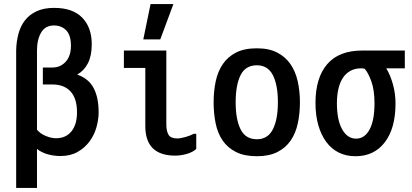

<svg xmlns="http://www.w3.org/2000/svg" viewBox="-20 -776 2040 950"><path d="M60 -528Q61 -571 71.5 -609.5Q82 -648 104 -676Q126 -704 161.5 -720.5Q197 -737 248 -737Q340 -737 387 -688.5Q434 -640 434 -557Q434 -500 415 -463Q396 -426 362 -407Q419 -387 443.5 -340Q468 -293 468 -221Q468 -184 457 -145.5Q446 -107 422.5 -75.5Q399 -44 363.5 -24Q328 -4 279 -4Q247 -4 216.5 -12.5Q186 -21 163 -39V154H60ZM361 -220Q361 -289 329 -323.5Q297 -358 240 -358H192V-442H240Q279 -442 305 -470.5Q331 -499 331 -550Q331 -602 307.5 -626Q284 -650 247 -650Q204 -650 183.5 -615Q163 -580 163 -526V-134Q180 -114 207 -103Q234 -92 257 -92Q306 -92 333.5 -126Q361 -160 361 -220Z M951 -114V-39Q934 -23 904.5 -14.5Q875 -6 847 -6Q699 -6 699 -152V-440H593V-526H803V-160Q803 -127 814 -109Q825 -91 857 -91Q873 -91 897.5 -98Q922 -105 939 -114ZM725 -756H838L773 -581H689Z M1251 -3Q1189 -3 1147.5 -24Q1106 -45 1081.5 -81Q1057 -117 1047 -165.5Q1037 -214 1037 -270Q1037 -326 1047.5 -374.5Q1058 -423 1082.5 -459Q1107 -495 1148 -516Q1189 -537 1251 -537Q1311 -537 1351.5 -516Q1392 -495 1417 -459Q1442 -423 1453 -374Q1464 -325 1464 -270Q1464 -214 1453.5 -165.5Q1443 -117 1418.5 -81Q1394 -45 1353 -24Q1312 -3 1251 -3ZM1251 -87Q1305 -87 1330 -136Q1355 -185 1355 -270Q1355 -356 1330 -404.5Q1305 -453 1251 -453Q1195 -453 1170.5 -404.5Q1146 -356 1146 -270Q1146 -185 1170.5 -136Q1195 -87 1251 -87Z M1541 -267Q1541 -391 1599 -458.5Q1657 -526 1773 -526H1983V-438H1891Q1911 -406 1924 -359.5Q1937 -313 1937 -265Q1937 -141 1884 -72Q1831 -3 1739 -3Q1693 -3 1656.5 -21Q1620 -39 1594.5 -73.5Q1569 -108 1555 -156.5Q1541 -205 1541 -267ZM1833 -265Q1833 -331 1817 -374.5Q1801 -418 1784 -436Q1779 -437 1775 -437.5Q1771 -438 1768 -438Q1736 -438 1713 -425Q1690 -412 1675.5 -389Q1661 -366 1654 -334.5Q1647 -303 1647 -266Q1647 -182 1673 -136Q1699 -90 1742 -90Q1784 -90 1808.5 -135Q1833 -180 1833 -265Z"/></svg>

Font: D2Coding ligature
Style: Bold
Weight: 700
Monospace: yes
Designer: Yong-Rak Park; Jeong-Hwan Yoon; Sang-Min Lee;
Foundry: NHN Corporation
Version: Version 1.3.2; Build 20180524